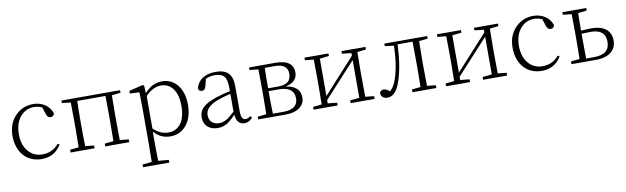

<svg xmlns="http://www.w3.org/2000/svg" viewBox="-46 -1052 6015 1844"><g transform="rotate(-10 2961.5 -130.5)"><path d="M290 14C375 14 439 -22 482 -94L465 -104C424 -54 371 -29 305 -29C248 -29 203 -50 168 -91C132 -133 114 -189 114 -258C114 -329 132 -385 167 -428C202 -470 247 -491 302 -491C329 -491 355 -485 380 -474L403 -403C410 -380 424 -368 445 -368C463 -368 475 -378 481 -398C456 -474 385 -521 300 -521C232 -521 174 -498 127 -451C76 -400 51 -335 51 -254C51 -92 147 14 290 14Z M807 0V-27L722 -36C720 -91 719 -155 719 -226V-282C719 -357 720 -422 722 -477H997C998 -404 999 -339 999 -282V-226C999 -173 998 -109 997 -36L911 -27V0H1145V-27L1059 -36C1058 -109 1057 -173 1057 -226V-282C1057 -335 1058 -399 1059 -472L1145 -482V-507H573V-482L658 -473C659 -400 660 -336 660 -282V-226C660 -173 659 -109 658 -36L573 -27V0Z M1490 260V233L1388 225C1386 166 1385 102 1385 32V-61C1428 -11 1481 14 1546 14C1611 14 1663 -11 1703 -60C1743 -109 1763 -176 1763 -259C1763 -416 1679 -521 1556 -521C1489 -521 1432 -492 1384 -435L1380 -511L1367 -518L1232 -485V-459L1324 -455C1326 -405 1327 -346 1327 -278V33C1327 82 1326 146 1325 225L1234 233V260ZM1534 -26C1479 -26 1430 -48 1387 -91V-407C1436 -458 1486 -483 1538 -483C1587 -483 1625 -464 1654 -426C1684 -386 1699 -329 1699 -256C1699 -179 1683 -120 1650 -80C1621 -44 1582 -26 1534 -26Z M2007 14C2040 14 2071 6 2098 -10C2123 -25 2151 -49 2184 -84C2191 -19 2219 13 2268 13C2300 13 2326 -1 2347 -28L2332 -45C2316 -31 2301 -24 2287 -24C2272 -24 2260 -30 2253 -43C2245 -57 2241 -80 2241 -113V-354C2241 -413 2227 -455 2200 -482C2174 -508 2133 -521 2077 -521C1976 -521 1904 -475 1884 -395C1887 -374 1899 -364 1919 -364C1940 -364 1953 -377 1958 -402L1976 -472C2003 -485 2033 -491 2064 -491C2106 -491 2136 -481 2153 -462C2172 -441 2182 -404 2182 -349V-315C2128 -304 2081 -291 2040 -277C1979 -256 1936 -233 1909 -207C1884 -182 1871 -151 1871 -114C1871 -73 1884 -42 1910 -19C1935 3 1967 14 2007 14ZM2030 -30C1999 -30 1975 -38 1958 -54C1940 -71 1931 -94 1931 -125C1931 -178 1971 -219 2051 -250C2088 -264 2131 -277 2182 -289V-115C2149 -84 2122 -62 2101 -50C2078 -37 2055 -30 2030 -30Z M2665 0C2730 0 2780 -14 2813 -41C2842 -64 2857 -95 2857 -134C2857 -209 2810 -253 2716 -266C2794 -281 2833 -321 2833 -385C2833 -423 2819 -453 2792 -474C2763 -496 2719 -507 2661 -507H2403V-482L2488 -473C2489 -400 2490 -336 2490 -282V-226C2490 -173 2489 -109 2488 -36L2403 -27V0ZM2551 -30C2549 -85 2548 -151 2548 -226V-250H2646C2746 -250 2796 -212 2796 -137C2796 -66 2748 -30 2653 -30ZM2548 -278C2548 -359 2549 -425 2551 -477H2647C2731 -477 2773 -445 2773 -382C2773 -310 2732 -278 2644 -278Z M3177 0V-27L3087 -36V-68L3395 -404V-36L3304 -27V0H3538V-27L3453 -36C3452 -109 3451 -173 3451 -226V-282C3451 -337 3452 -400 3453 -472L3538 -482V-507H3304V-482L3395 -472V-446L3087 -108V-472L3177 -482V-507H2943V-482L3028 -473C3029 -400 3030 -336 3030 -282V-226C3030 -173 3029 -109 3028 -36L2943 -27V0Z M3662 10C3719 10 3762 -37 3792 -132C3823 -226 3841 -341 3846 -478H3992C3993 -405 3994 -339 3994 -282V-226C3994 -173 3993 -109 3992 -36L3907 -27V0H4140V-27L4055 -36C4054 -109 4053 -173 4053 -226V-282C4053 -337 4054 -400 4055 -472L4140 -482V-507H3722V-482L3810 -471C3806 -338 3789 -229 3758 -143C3741 -98 3721 -66 3696 -46C3675 -65 3656 -74 3639 -74C3621 -74 3608 -66 3599 -49C3599 -13 3622 10 3662 10Z M4469 0V-27L4379 -36V-68L4687 -404V-36L4596 -27V0H4830V-27L4745 -36C4744 -109 4743 -173 4743 -226V-282C4743 -337 4744 -400 4745 -472L4830 -482V-507H4596V-482L4687 -472V-446L4379 -108V-472L4469 -482V-507H4235V-482L4320 -473C4321 -400 4322 -336 4322 -282V-226C4322 -173 4321 -109 4320 -36L4235 -27V0Z M5167 14C5252 14 5316 -22 5359 -94L5342 -104C5301 -54 5248 -29 5182 -29C5125 -29 5080 -50 5045 -91C5009 -133 4991 -189 4991 -258C4991 -329 5009 -385 5044 -428C5079 -470 5124 -491 5179 -491C5206 -491 5232 -485 5257 -474L5280 -403C5287 -380 5301 -368 5322 -368C5340 -368 5352 -378 5358 -398C5333 -474 5262 -521 5177 -521C5109 -521 5051 -498 5004 -451C4953 -400 4928 -335 4928 -254C4928 -92 5024 14 5167 14Z M5694 0C5761 0 5813 -15 5848 -45C5880 -72 5896 -108 5896 -154C5896 -200 5881 -236 5852 -262C5819 -291 5771 -306 5706 -306C5677 -306 5643 -304 5604 -301C5604 -351 5605 -408 5606 -472L5691 -482V-507H5458V-482L5543 -473C5544 -400 5545 -336 5545 -282V-226C5545 -173 5544 -109 5543 -36L5458 -27V0ZM5606 -29C5605 -102 5604 -168 5604 -226V-271C5635 -273 5664 -274 5691 -274C5788 -274 5836 -234 5836 -154C5836 -69 5786 -29 5678 -29Z"/></g></svg>

Font: AllPunType ExtraLight
Style: Regular
Weight: 280
Version: 1.0